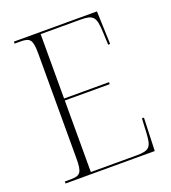

<svg xmlns="http://www.w3.org/2000/svg" viewBox="-131 -811 807 908"><g transform="rotate(-20 272.0 -357.0)"><path d="M43 0H492L498 -166H488L484 -90C480 -25 470 -10 404 -10H174V-370H400V-380H174V-704H374C440 -704 450 -689 454 -617L457 -548H467L461 -714H43V-704H72C122 -704 132 -691 132 -619V-95C132 -23 122 -10 72 -10H43Z"/></g></svg>

Font: Noto Serif Display SemiCondensed ExtraLight
Style: Regular
Weight: 200
Width: 4
Designer: Monotype Design Team
Foundry: Monotype Imaging Inc.
Version: Version 2.009